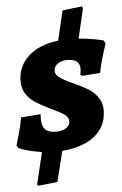

<svg xmlns="http://www.w3.org/2000/svg" viewBox="-56 -698 572 899"><g transform="rotate(-5 229.5 -248.5)"><path d="M287 -305Q329 -286 356.5 -270Q384 -254 403.5 -228Q423 -202 423 -165Q423 -91 368 -45.5Q313 0 213 8L178 151L88 161L82 155L118 5Q90 1 65.5 -5Q41 -11 27 -16Q13 -21 9 -23L2 -36Q6 -48 17.5 -89.5Q29 -131 35 -165L127 -172Q126 -164 126 -150Q126 -116 141.5 -100Q157 -84 191 -84Q221 -84 239.5 -96Q258 -108 258 -127Q258 -147 238 -160.5Q218 -174 173 -195Q134 -214 108.5 -230Q83 -246 65 -271.5Q47 -297 47 -333Q47 -404 98 -450.5Q149 -497 239 -508L272 -647L363 -658L368 -649L335 -509Q376 -506 414 -498.5Q452 -491 452 -490L459 -475Q455 -464 442.5 -424Q430 -384 421 -340L336 -334L328 -340Q329 -343 330.5 -351.5Q332 -360 332 -367Q332 -391 317.5 -402.5Q303 -414 273 -414Q246 -414 228 -401Q210 -388 210 -369Q210 -353 224 -341Q238 -329 267 -314Z"/></g></svg>

Font: Alegreya ExtraBold
Style: Italic
Weight: 800
Italic angle: -7°
Designer: Juan Pablo del Peral
Foundry: Huerta Tipografica
Version: Version 2.007; ttfautohint (v1.6)